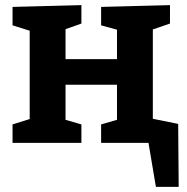

<svg xmlns="http://www.w3.org/2000/svg" viewBox="-20 -558 731 750"><path d="M676 -74 678 172H589L560 0H375V-72L437 -90V-227H236V-90L298 -72V0H29V-72L96 -93V-438L29 -459V-531L298 -538V-466L236 -444V-327H437V-442L375 -459V-531L644 -538V-466L577 -443V-94Z"/></svg>

Font: Bitter Pro
Style: Bold
Weight: 700
Designer: Sol Matas, and Bitter project Authors
Foundry: Sol Matas
Version: Version 1.010